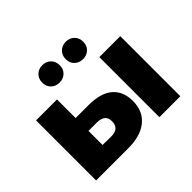

<svg xmlns="http://www.w3.org/2000/svg" viewBox="-168 -994 1225 1225"><g transform="rotate(-45 444.5 -381.5)"><path d="M589 -192Q589 -101 526.5 -50Q464 1 350 0H64V-542H253V-374H374Q481 -373 535 -326Q589 -279 589 -192ZM635 -542H824V0H635ZM403 -195Q403 -227 385 -242Q367 -257 331 -258H253V-131L331 -130Q403 -130 403 -195ZM262 -684Q262 -719 284.5 -741Q307 -763 341 -763Q375 -763 397.5 -741Q420 -719 420 -684Q420 -649 397.5 -627.5Q375 -606 341 -606Q307 -606 284.5 -627.5Q262 -649 262 -684ZM474 -684Q474 -719 496.5 -741Q519 -763 553 -763Q587 -763 609.5 -741Q632 -719 632 -684Q632 -649 609.5 -627.5Q587 -606 553 -606Q519 -606 496.5 -627.5Q474 -649 474 -684Z"/></g></svg>

Font: CMG Sans ExtraBold
Style: Regular
Weight: 800
Designer: Julieta Ulanovsky
Foundry: Julieta Ulanovsky
Version: Version 7.200